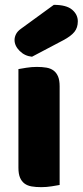

<svg xmlns="http://www.w3.org/2000/svg" viewBox="-20 -764 341 792"><path d="M202 -744Q254 -744 277.5 -724Q301 -704 301 -676Q301 -650 287 -632.5Q273 -615 241 -598L112 -530Q82 -533 61 -554Q40 -575 40 -599Q40 -611 46 -623Q52 -635 66 -645ZM226 -1Q215 1 193.5 4.5Q172 8 150 8Q128 8 110.5 5Q93 2 81 -7Q69 -16 62.5 -31.5Q56 -47 56 -72V-479Q67 -481 88.5 -484.5Q110 -488 132 -488Q154 -488 171.5 -485Q189 -482 201 -473Q213 -464 219.5 -448.5Q226 -433 226 -408Z"/></svg>

Font: Baloo Bhai
Style: Regular
Weight: 400
Designer: Supriya Tembe, Noopur Datye and Ek Type
Foundry: Ek Type
Version: Version 1.443;PS 1.000;hotconv 16.6.51;makeotf.lib2.5.65220;